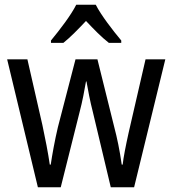

<svg xmlns="http://www.w3.org/2000/svg" viewBox="-20 -786 724 806"><path d="M382 -766H300C278 -722 231 -661 194 -616V-606H246C275 -629 308 -663 341 -698C374 -663 406 -630 437 -606H489V-616C454 -658 405 -721 382 -766ZM370 -315 445 0H543L674 -537H591L520 -229C508 -175 498 -124 495 -95H491C483 -153 471 -210 460 -251L389 -537H297L223 -252C210 -197 199 -136 193 -95H189C182 -144 170 -205 158 -261L95 -537H10L139 0H235L314 -315C326 -360 335 -409 341 -444H343C349 -410 358 -361 370 -315Z"/></svg>

Font: Noto Sans Oriya Cond
Style: Regular
Weight: 400
Width: 3
Designer: Amélie Bonet and Sol Matas
Foundry: Google LLC
Version: Version 2.006